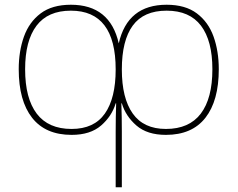

<svg xmlns="http://www.w3.org/2000/svg" viewBox="-20 -559 1002 810"><path d="M683 -539Q762 -539 810.5 -502.5Q859 -466 881 -404.5Q903 -343 903 -267Q903 -134 846.5 -62Q790 10 680 10Q601 10 555.5 -29.5Q510 -69 494 -123H492Q493 -99 493.5 -63.5Q494 -28 494 -4V231H468V-4Q468 -28 468.5 -63.5Q469 -99 470 -123H468Q452 -69 406.5 -29.5Q361 10 282 10Q172 10 115.5 -62Q59 -134 59 -267Q59 -343 81 -404.5Q103 -466 151.5 -502.5Q200 -539 279 -539Q444 -539 481 -376Q518 -539 683 -539ZM279 -514Q182 -514 134 -450.5Q86 -387 86 -267Q86 -144 135 -79.5Q184 -15 282 -15Q377 -15 422.5 -80Q468 -145 468 -266Q468 -514 279 -514ZM683 -514Q586 -514 540 -451Q494 -388 494 -266Q494 -145 540 -80Q586 -15 680 -15Q778 -15 827 -79.5Q876 -144 876 -267Q876 -387 828 -450.5Q780 -514 683 -514Z"/></svg>

Font: Noto Sans Thin
Style: Regular
Weight: 100
Designer: Monotype Design Team
Foundry: Monotype Imaging Inc.
Version: Version 2.007